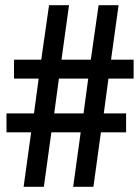

<svg xmlns="http://www.w3.org/2000/svg" viewBox="-20 -720 540 740"><path d="M495 -417V-490H408L437 -700H360L330 -490H217L246 -700H169L139 -490H34V-417H129L111 -283H5V-210H100L71 0H149L178 -210H291L262 0H340L369 -210H466V-283H380L398 -417ZM320 -417 302 -283H189L207 -417Z"/></svg>

Font: XITS
Style: Bold
Weight: 700
Designer: MicroPress Inc., with final additions and corrections provided by Coen Hoffman, Elsevier (retired)
Version: Version 1.107